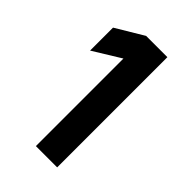

<svg xmlns="http://www.w3.org/2000/svg" viewBox="-216 -803 887 887"><g transform="rotate(45 227.0 -360.0)"><path d="M334 0H195V-572L60 -489V-639L195 -720H334Z"/></g></svg>

Font: Hauora ExtraBold
Style: Regular
Weight: 800
Designer: Wayne Shih
Foundry: WCYS
Version: Version 1.001